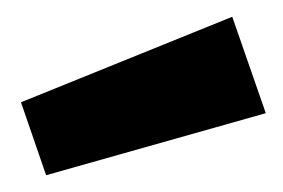

<svg xmlns="http://www.w3.org/2000/svg" viewBox="-20 -773 337 229"><path d="M5 -651 257 -753 297 -638 35 -564Z"/></svg>

Font: TitilliumText
Style: ExtraBold
Weight: 800
Designer: Accademia di Belle Arti di Urbino and others
Foundry: Accademia di Belle Arti di Urbino and others.
Version: Version 60.001